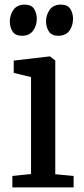

<svg xmlns="http://www.w3.org/2000/svg" viewBox="-20 -812 364 832"><path d="M75.5 -657Q46 -657 34.2 -676Q22.5 -695 22.5 -719Q22.5 -745.5 36.8 -767.5Q51 -789.5 82 -792H87Q116.5 -792 128 -773Q139.5 -754 139.5 -731Q139.5 -702.5 124.5 -680.5Q109.5 -658.5 79 -657ZM232.5 -657Q203 -657 191.2 -676.5Q179.5 -696 179.5 -719Q179.5 -745.5 194 -767.8Q208.5 -790 239.5 -792H243.5Q273.5 -792 285 -773Q296.5 -754 296.5 -731Q296.5 -702.5 282.2 -680.8Q268 -659 236.5 -657ZM114.5 -58V-478L39.5 -496V-549.5L194.5 -567.5H196.5L219.5 -550V-57L299 -49.5V0H33.5V-49.5Z"/></svg>

Font: Merriweather
Style: Regular
Weight: 400
Designer: Eben Sorkin
Foundry: Eben Sorkin
Version: Version 2.100; ttfautohint (v1.7.19-72a1) -l 8 -r 50 -G 200 